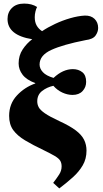

<svg xmlns="http://www.w3.org/2000/svg" viewBox="-20 -817 575 1072"><path d="M311 235 277 204Q297 178 310.5 157Q324 136 324 112Q324 93 316 80Q308 67 286 54Q264 41 223 21Q164 -7 120.5 -33Q77 -59 54 -90.5Q31 -122 31 -170Q31 -237 74 -283.5Q117 -330 177 -351V-353Q128 -371 106 -400Q84 -429 84 -463Q84 -507 106.5 -541Q129 -575 160 -598Q22 -620 22 -711Q22 -748 46.5 -772.5Q71 -797 115 -797Q158 -797 187 -778Q182 -769 178 -753Q174 -737 174 -721Q174 -693 185 -674Q196 -655 215 -643Q246 -664 287.5 -683.5Q329 -703 372.5 -715.5Q416 -728 453 -730Q488 -731 508 -711.5Q528 -692 528 -661Q528 -639 513.5 -618.5Q499 -598 458 -593Q331 -568 266 -538Q201 -508 201 -457Q201 -434 219.5 -414Q238 -394 279 -382Q331 -431 387 -431Q418 -431 439.5 -414Q461 -397 461 -360Q461 -330 441 -308.5Q421 -287 385 -287Q357 -287 328.5 -300Q300 -313 278 -338Q242 -330 215 -309Q188 -288 188 -251Q188 -234 196 -218.5Q204 -203 230.5 -184.5Q257 -166 311 -141Q370 -114 403 -89Q436 -64 449.5 -36.5Q463 -9 463 24Q463 70 442 106Q421 142 386.5 173Q352 204 311 235Z"/></svg>

Font: Literata 36pt ExtraBold
Style: Italic
Weight: 800
Italic angle: -2°
Designer: Latin by Veronika Burian and Jose Scaglione. Greek by Irene Vlachou. Cyrillic by Vera Evstafieva
Foundry: TypeTogether
Version: Version 3.002